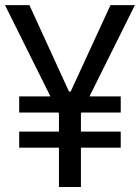

<svg xmlns="http://www.w3.org/2000/svg" viewBox="-21 -748 560 768"><path d="M96.7 -727.5 254.9 -381.8H261.7L420.9 -727.5H518.6L336.9 -362.3H461.9V-297.9H304.7L302.7 -293.9V-221.7H461.9V-157.2H302.7V0H214.8V-157.2H55.7V-221.7H214.8V-293.9L212.9 -297.9H55.7V-362.3H180.7L-1 -727.5Z"/></svg>

Font: Inter Display
Style: Regular
Weight: 400
Designer: Rasmus Andersson
Foundry: rsms
Version: Version 4.001;git-9221beed3